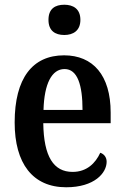

<svg xmlns="http://www.w3.org/2000/svg" viewBox="-20 -782 526 812"><path d="M252 -634C289 -634 320 -652 320 -698C320 -745 289 -762 252 -762C213 -762 185 -745 185 -698C185 -652 213 -634 252 -634ZM260 10C380 10 431 -51 431 -98C431 -118 419 -131 404 -136C384 -92 347 -55 287 -55C207 -55 165 -119 163 -261H448V-306C448 -464 373 -548 251 -548C118 -548 42 -452 42 -264C42 -91 118 10 260 10ZM329 -317H164C167 -428 199 -490 253 -490C308 -490 329 -422 329 -317Z"/></svg>

Font: Noto Serif Ethiopic Condensed SemiBold
Style: Regular
Weight: 600
Width: 3
Designer: Monotype Design Team
Foundry: Monotype Imaging Inc.
Version: Version 2.102